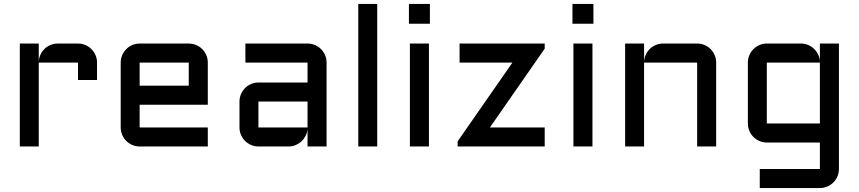

<svg xmlns="http://www.w3.org/2000/svg" viewBox="-20 -740 4338 970"><path d="M175.8 -423.8V0H80.1V-520H175.8V-428.2Q176.8 -447.3 184.6 -464.1Q192.4 -481 205.3 -493.4Q218.3 -505.9 235.4 -512.9Q252.4 -520 272 -520H374Q394 -520 411.4 -512.5Q428.7 -504.9 441.9 -491.9Q455.1 -479 462.6 -461.4Q470.2 -443.8 470.2 -423.8V-335.9H374V-423.8Z M1029.8 -210.9H685.5V-96.2H1029.8V0H685.5Q666 0 648.4 -7.6Q630.9 -15.1 617.9 -28.1Q605 -41 597.4 -58.6Q589.8 -76.2 589.8 -96.2V-423.8Q589.8 -443.8 597.4 -461.4Q605 -479 617.9 -491.9Q630.9 -504.9 648.4 -512.5Q666 -520 685.5 -520H933.6Q953.6 -520 971.2 -512.5Q988.8 -504.9 1001.7 -491.9Q1014.6 -479 1022.2 -461.4Q1029.8 -443.8 1029.8 -423.8ZM685.5 -423.8V-307.1H933.6V-423.8Z M1189.9 -227.1Q1189.9 -247.1 1197.5 -264.4Q1205.1 -281.7 1218 -294.9Q1231 -308.1 1248.5 -315.7Q1266.1 -323.2 1285.6 -323.2H1533.7V-423.8H1219.7V-520H1533.7Q1553.7 -520 1571.3 -512.5Q1588.9 -504.9 1601.8 -491.9Q1614.7 -479 1622.3 -461.4Q1629.9 -443.8 1629.9 -423.8V0H1533.7V-87.9Q1532.2 -69.8 1523.9 -53.7Q1515.6 -37.6 1502.7 -25.6Q1489.7 -13.7 1473.1 -6.8Q1456.5 0 1438 0H1285.6Q1266.1 0 1248.5 -7.6Q1231 -15.1 1218 -28.1Q1205.1 -41 1197.5 -58.6Q1189.9 -76.2 1189.9 -96.2ZM1285.6 -96.2H1533.7V-227.1H1285.6Z M1885.7 -720.2V0H1790V-720.2Z M2147 -520V0H2050.8V-520ZM2045.9 -720.2H2151.9V-620.1H2045.9Z M2301.8 -520H2731.9V-494.1L2455.1 -96.2H2731.9V0H2292V-25.9L2568.8 -423.8H2301.8Z M2973.1 -520V0H2877V-520ZM2872.1 -720.2H2978V-620.1H2872.1Z M3598.1 0H3502V-423.8H3233.9V0H3138.2V-520H3233.9V-428.2Q3234.9 -447.3 3242.7 -464.1Q3250.5 -481 3263.4 -493.4Q3276.4 -505.9 3293.5 -512.9Q3310.5 -520 3330.1 -520H3502Q3522 -520 3539.6 -512.5Q3557.1 -504.9 3570.1 -491.9Q3583 -479 3590.6 -461.4Q3598.1 -443.8 3598.1 -423.8Z M3758.3 -423.8Q3758.3 -443.8 3765.9 -461.4Q3773.4 -479 3786.4 -491.9Q3799.3 -504.9 3816.9 -512.5Q3834.5 -520 3854 -520H4026.4Q4045.4 -520 4062.5 -512.9Q4079.6 -505.9 4092.5 -493.4Q4105.5 -481 4113.5 -464.1Q4121.6 -447.3 4122.1 -428.2V-520H4218.3V113.8Q4218.3 133.8 4210.7 151.4Q4203.1 168.9 4190.2 181.9Q4177.2 194.8 4159.7 202.4Q4142.1 210 4122.1 210H3818.4V113.8H4122.1V-20H3854Q3834.5 -20 3816.9 -27.6Q3799.3 -35.2 3786.4 -48.1Q3773.4 -61 3765.9 -78.6Q3758.3 -96.2 3758.3 -116.2ZM4122.1 -116.2V-423.8H3854V-116.2Z"/></svg>

Font: Aldrich [RUS by Daymarius]
Style: Regular
Weight: 400
Designer: Matthew Desmond
Foundry: Matthew Desmond
Version: Version 1.002 August 24, 2018